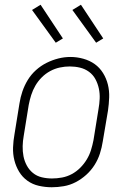

<svg xmlns="http://www.w3.org/2000/svg" viewBox="-20 -781 540 809"><path d="M198 8Q171 8 144 2Q117 -4 95.5 -19.5Q74 -35 60.5 -57.5Q47 -80 40.5 -106Q34 -132 35 -160Q36 -188 41 -215L62 -345Q66 -371 74.5 -396Q83 -421 97 -444Q111 -467 131.5 -485.5Q152 -504 176 -516Q200 -528 225.5 -534.5Q251 -541 277 -541Q304 -541 331 -533.5Q358 -526 379 -511Q400 -496 414 -473.5Q428 -451 434.5 -425Q441 -399 440 -370.5Q439 -342 435 -315L413 -185Q409 -159 401 -134Q393 -109 378.5 -86Q364 -63 343.5 -44.5Q323 -26 299 -13.5Q275 -1 249 3.5Q223 8 198 8ZM199 -29Q220 -29 241.5 -33Q263 -37 282.5 -47.5Q302 -58 318 -74Q334 -90 345.5 -109Q357 -128 363.5 -149Q370 -170 374 -191L395 -321Q399 -343 400 -365Q401 -387 396.5 -408Q392 -429 382 -447.5Q372 -466 355 -478.5Q338 -491 317 -496Q296 -501 274 -501Q253 -501 232 -496.5Q211 -492 191.5 -481.5Q172 -471 156 -455Q140 -439 129 -420Q118 -401 111.5 -380.5Q105 -360 101 -339L80 -209Q76 -187 75.5 -165Q75 -143 79 -122.5Q83 -102 93 -83.5Q103 -65 119 -52Q135 -39 156 -34Q177 -29 199 -29ZM385 -601 285 -739 321 -761 415 -619ZM215 -601 115 -739 151 -761 245 -619Z"/></svg>

Font: Iosevka Curly XLtObl
Style: Regular
Weight: 200
Italic angle: -9°
Monospace: yes
Designer: Belleve Invis
Foundry: Belleve Invis
Version: Version 11.1.0; ttfautohint (v1.8.3)